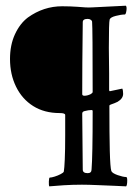

<svg xmlns="http://www.w3.org/2000/svg" viewBox="-20 -659 497 683"><path d="M155.3 3.9Q153.3 0 153.8 -13.7Q154.3 -27.3 157.2 -27.3Q163.1 -27.3 174.3 -30.8Q185.5 -34.2 195.8 -39.6Q206.1 -44.9 207 -48.8Q209 -59.6 210.4 -91.8Q211.9 -124 211.9 -178.7V-250Q211.9 -256.8 192.4 -256.8Q137.7 -256.8 98.1 -281.7Q58.6 -306.6 37.1 -350.6Q15.6 -394.5 15.6 -449.2Q15.6 -499 33.2 -537.1Q50.8 -575.2 79.1 -596.7Q134.8 -636.7 201.2 -636.7Q215.8 -636.7 229.5 -636.2Q243.2 -635.7 255.9 -634.8Q268.6 -633.8 282.2 -632.8Q295.9 -631.8 309.6 -632.8L427.7 -638.7Q431.6 -634.8 429.7 -621.1Q427.7 -607.4 423.8 -607.4Q411.1 -607.4 392.1 -602.5Q373 -597.7 370.1 -589.8Q367.2 -580.1 367.2 -488.3L368.2 -398.4V-339.8Q368.2 -333 373 -335L415 -343.8Q418 -337.9 418 -325.2Q418 -308.6 398.4 -296.9Q388.7 -292 374 -287.1Q369.1 -285.2 369.1 -283.2Q369.1 -179.7 370.6 -121.6Q372.1 -63.5 376 -50.8Q378.9 -43 398.4 -36.1Q418 -29.3 428.7 -29.3Q432.6 -29.3 432.6 -17.6Q432.6 0 428.7 3.9Q417 2.9 388.2 2Q359.4 1 327.1 -0.5Q294.9 -2 271.5 -2Q238.3 -2 206.5 0Q174.8 2 155.3 3.9ZM280.3 -318.4Q291 -318.4 302.7 -324.2Q309.6 -328.1 309.6 -332Q309.6 -444.3 309.1 -506.8Q308.6 -569.3 307.6 -582Q307.6 -585 303.2 -588.4Q298.8 -591.8 292 -591.8Q274.4 -591.8 274.4 -580.1Q273.4 -502 272.9 -438Q272.5 -374 272.5 -324.2Q272.5 -318.4 280.3 -318.4ZM292 -43Q305.7 -43 305.7 -56.6Q307.6 -79.1 308.6 -130.9Q309.6 -182.6 309.6 -263.7Q309.6 -267.6 305.7 -267.6Q294.9 -267.6 280.3 -263.7Q272.5 -261.7 272.5 -254.9L274.4 -55.7Q274.4 -43 292 -43Z"/></svg>

Font: Crimson Text
Style: Bold
Weight: 700
Designer: Sebastian Kosch
Foundry: Sebastian Kosch
Version: Version 1.100